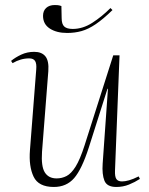

<svg xmlns="http://www.w3.org/2000/svg" viewBox="-20 -729 594 763"><path d="M24 -487Q41 -501 64.5 -512Q88 -523 116 -523Q146 -523 160.5 -505Q175 -487 172 -446L147 -126Q143 -68 158 -44Q173 -20 205 -20Q226 -20 244.5 -29.5Q263 -39 280.5 -67Q298 -95 316 -151L430 -509H455L437 -51Q436 -27 442.5 -17.5Q449 -8 465 -8Q477 -8 493 -12.5Q509 -17 531 -28L536 -18Q516 -5 492.5 4.5Q469 14 442 14Q405 14 395 -11Q385 -36 388 -79L409 -376H407L333 -143Q305 -56 274.5 -21Q244 14 194 14Q133 14 113.5 -27Q94 -68 99 -132L124 -453Q126 -476 119.5 -486.5Q113 -497 96 -497Q62 -497 30 -478ZM247 -598Q205 -598 178 -615.5Q151 -633 151 -666Q151 -686 163.5 -697.5Q176 -709 198 -709Q204 -709 209.5 -708.5Q215 -708 224 -705L225 -657Q225 -633 235.5 -623.5Q246 -614 269 -614Q309 -614 347 -638.5Q385 -663 419 -697L427 -689Q390 -653 360.5 -633Q331 -613 304 -605.5Q277 -598 247 -598Z"/></svg>

Font: Display Extralight
Style: Italic
Weight: 200
Italic angle: -2°
Designer: Latin by Veronika Burian and Jose Scaglione. Greek by Irene Vlachou. Cyrillic by Vera Evstafieva
Foundry: TypeTogether
Version: Version 3.002